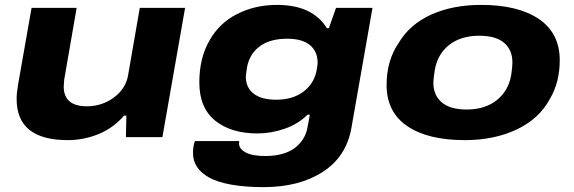

<svg xmlns="http://www.w3.org/2000/svg" viewBox="-20 -560 2342 784"><path d="M256.8 12.2Q47.9 12.2 47.9 -155.8Q47.9 -181.2 54.2 -216.8L108.9 -527.8H293L242.2 -234.9Q240.2 -215.3 240.2 -207Q240.2 -126 335 -126Q396 -126 444.6 -161.6Q493.2 -197.3 502.9 -252L550.8 -527.8H735.8L643.1 0H494.1L496.1 -87.9H486.8Q441.4 -36.1 381.1 -12Q320.8 12.2 256.8 12.2Z M1056.6 204.1Q980 204.1 923.6 193.8Q867.2 183.6 833.7 164.8Q800.3 146 784.2 121.1Q768.1 96.2 768.1 64.9Q768.1 36.6 775.9 16.1H957Q956.1 20 956.1 25.9Q956.1 47.9 983.2 62.5Q1010.3 77.1 1064 77.1Q1105 77.1 1137.2 67.1Q1169.4 57.1 1189.2 40Q1209 22.9 1220.5 2.7Q1231.9 -17.6 1235.8 -41Q1237.3 -48.3 1240.5 -65.2Q1243.7 -82 1245.1 -91.8H1235.8Q1198.2 -53.7 1142.6 -34.4Q1086.9 -15.1 1031.7 -15.1Q922.9 -15.1 858.4 -67.6Q793.9 -120.1 793.9 -223.1Q793.9 -322.8 835 -394Q875 -465.8 948.5 -502.9Q1022 -540 1110.8 -540Q1256.3 -540 1314.9 -444.8H1322.8L1352.1 -527.8H1501L1415 -38.1Q1394.5 79.6 1298.1 141.8Q1201.7 204.1 1056.6 204.1ZM1107.9 -152.8Q1175.3 -152.8 1219 -185.8Q1262.7 -218.8 1272.9 -272.9Q1276.9 -294.4 1276.9 -304.2Q1276.9 -350.1 1245.4 -376Q1213.9 -401.9 1152.8 -401.9Q1083 -401.9 1041.3 -371.3Q999.5 -340.8 988.8 -286.1Q983.9 -254.9 983.9 -246.1Q983.9 -202.6 1015.6 -177.7Q1047.4 -152.8 1107.9 -152.8Z M1878.4 12.2Q1727.1 12.2 1642.8 -45.2Q1558.6 -102.5 1558.6 -212.9Q1558.6 -312.5 1607.4 -383.8Q1652.8 -460.9 1741 -500.5Q1829.1 -540 1944.3 -540Q2095.7 -540 2180.7 -482.2Q2265.6 -424.3 2265.6 -314Q2265.6 -225.6 2226.6 -158.2Q2182.6 -75.2 2090.3 -31.5Q1998 12.2 1878.4 12.2ZM1885.3 -112.8Q1960.4 -112.8 2008.5 -151.1Q2056.6 -189.5 2067.4 -253.9Q2072.3 -284.7 2072.3 -305.2Q2072.3 -356.4 2038.3 -385.3Q2004.4 -414.1 1937.5 -414.1Q1861.3 -414.1 1813.7 -376.2Q1766.1 -338.4 1755.4 -273.9Q1749.5 -236.8 1749.5 -223.1Q1749.5 -171.4 1783.7 -142.1Q1817.9 -112.8 1885.3 -112.8Z"/></svg>

Font: Archivo Expanded ExtraBold
Style: Italic
Weight: 800
Width: 7
Italic angle: -10°
Designer: Hector Gatti
Foundry: Omnibus-Type
Version: Version 2.001